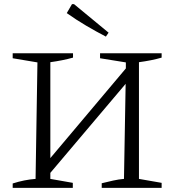

<svg xmlns="http://www.w3.org/2000/svg" viewBox="-20 -903 841 923"><path d="M41 0V-21Q69 -30 96.5 -35.5Q124 -41 151 -43L160 -603L41 -623V-647H331V-626Q306 -619 278.5 -613.5Q251 -608 222 -604V-143L585 -574V-603L461 -623V-647H757V-626Q733 -619 705.5 -613.5Q678 -608 648 -604V-43L757 -24V0H469V-22Q497 -29 524 -35Q551 -41 576 -43L584 -500L222 -72V-43L330 -24V0ZM489 -727Q441 -752 393.5 -780Q346 -808 301 -840L326 -883H336L502 -746Z"/></svg>

Font: Piazzolla SC Light
Style: Regular
Weight: 300
Designer: Juan Pablo del Peral
Foundry: Huerta Tipografica
Version: Version 1.330